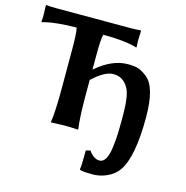

<svg xmlns="http://www.w3.org/2000/svg" viewBox="-124 -765 1078 1114"><g transform="rotate(15 415.0 -208.0)"><path d="M684.1 158.2Q660.2 192.4 618.2 212.2Q576.2 231.9 530.8 231.9Q466.8 231.9 453.1 224.1L452.1 221.2Q457 203.1 457 107.9L483.9 101.1Q492.7 117.2 510.7 130.6Q528.8 144 547.9 144Q569.8 144 584 120.1Q598.1 96.2 604 51Q609.9 5.9 611.3 -29.5Q612.8 -64.9 612.8 -116.2V-142.1Q612.8 -215.8 603.8 -262.5Q594.7 -309.1 563 -338.4Q537.1 -361.8 498 -361.8Q446.3 -361.8 373 -293V-200.2Q373 -71.3 382.8 0L380.9 2.9Q335 0 300.8 0L220.2 2.9L219.2 0Q229 -67.9 229 -200.2V-436Q229 -540 221.2 -566.9Q161.1 -566.9 110.1 -561.5Q59.1 -556.2 38.1 -550.3L17.1 -544.9L15.1 -548.8Q19 -582 15.1 -645L17.1 -647.9Q41 -645 77.1 -645H524.9Q561 -645 585 -647.9L586.9 -645Q583 -582 586.9 -548.8L585 -544.9Q515.1 -566.9 380.9 -566.9Q373 -540 373 -436V-355Q469.2 -439 564.9 -439Q606.9 -439 629.6 -430.7Q652.3 -422.4 681.2 -399.4Q745.1 -347.7 745.1 -168Q745.1 70.3 684.1 158.2Z"/></g></svg>

Font: Linux Biolinum
Style: Bold
Weight: 700
Designer: Philipp H. Poll
Foundry: Philipp H. Poll
Version: Version 1.3.2 ; ttfautohint (v0.9)